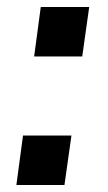

<svg xmlns="http://www.w3.org/2000/svg" viewBox="-20 -531 309 551"><path d="M27 0 46 -142H185L165 0ZM78 -369 97 -511H236L216 -369Z"/></svg>

Font: Chivo SemiBold
Style: Italic
Weight: 600
Italic angle: -8.05°
Designer: Hector Gatti
Foundry: Omnibus-Type
Version: Version 2.002